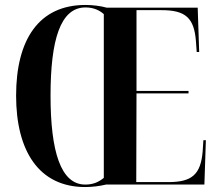

<svg xmlns="http://www.w3.org/2000/svg" viewBox="-20 -745 877 775"><path d="M324 10C352 10 383 6 408 0H805L811 -179H801L798 -133C790 -41 755 -10 660 -10H530L531 -368H741V-378H531V-704H632C729 -704 764 -673 771 -577L774 -535H784L778 -714H411C386 -721 354 -725 325 -725C136 -725 45 -584 45 -359C45 -137 136 10 324 10ZM324 0C225 0 184 -134 184 -359C184 -585 224 -715 325 -715C357 -715 381 -704 399 -688V-27C378 -10 356 0 324 0Z"/></svg>

Font: Noto Serif Display ExtraCondensed
Style: Bold
Weight: 700
Width: 2
Designer: Monotype Design Team
Foundry: Monotype Imaging Inc.
Version: Version 2.009